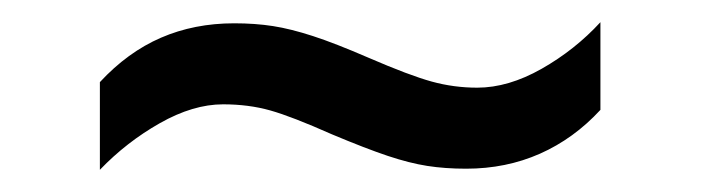

<svg xmlns="http://www.w3.org/2000/svg" viewBox="-20 -409 632 173"><path d="M70 -335Q95 -362 125 -375Q155 -388 191 -388Q210 -388 226 -385.5Q242 -383 262 -376.5Q282 -370 312 -357Q349 -341 369 -335.5Q389 -330 410 -330Q438 -330 468 -347Q498 -364 521 -389V-310Q497 -284 466.5 -270.5Q436 -257 400 -257Q381 -257 365 -259.5Q349 -262 329.5 -268.5Q310 -275 279 -288Q243 -304 223.5 -309.5Q204 -315 181 -315Q154 -315 124 -298Q94 -281 70 -256Z"/></svg>

Font: lsinhala15
Style: Book
Weight: 400
Designer: Jelle Bosma - Monotype Design Team
Foundry: Monotype Imaging Inc.
Version: Version 2.003